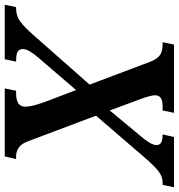

<svg xmlns="http://www.w3.org/2000/svg" viewBox="-43 -762 754 810"><g transform="rotate(90 334.0 -357.0)"><path d="M-51 0 -41 -48H-34Q-6 -48 17 -63.5Q40 -79 76 -120L286 -358L189 -615Q177 -645 160.5 -655.5Q144 -666 118 -666H107L117 -714H405L395 -666H375Q331 -666 331 -634Q331 -617 345 -578L395 -443L507 -578Q520 -593 530.5 -610Q541 -627 541 -641Q541 -666 499 -666H496L507 -714H719L709 -666H700Q674 -666 652.5 -649.5Q631 -633 596 -593L417 -385L524 -101Q535 -70 552 -59Q569 -48 587 -48H600L589 0H302L312 -48H323Q379 -48 379 -86Q379 -99 375.5 -115.5Q372 -132 361 -164L309 -301L175 -145Q158 -126 147 -108Q136 -90 136 -76Q136 -62 146.5 -55Q157 -48 185 -48H189L179 0Z"/></g></svg>

Font: Noto Serif SemiCondensed SemiBold
Style: Italic
Weight: 600
Width: 4
Italic angle: -12°
Designer: Monotype Design Team
Foundry: Monotype Imaging Inc.
Version: Version 2.014; ttfautohint (v1.8.4.7-5d5b)